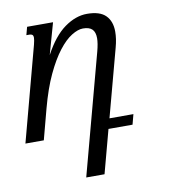

<svg xmlns="http://www.w3.org/2000/svg" viewBox="-109 -599 769 868"><g transform="rotate(-10 275.5 -165.0)"><path d="M364.7 -353Q374.5 -389.6 374.5 -413.1Q374.5 -440.9 361.1 -454.1Q347.7 -467.3 318.8 -467.3Q295.9 -467.3 266.6 -449.2Q237.3 -431.2 206.8 -391.8Q176.3 -352.5 147 -290.3Q117.7 -228 94.2 -140.1L57.1 0H-27.3L88.4 -433.6Q90.8 -443.8 92.3 -451.4Q93.8 -459 93.8 -464.4Q93.8 -474.6 89.1 -478.3Q84.5 -481.9 75.7 -481.9H62L71.8 -518.6H190.9L150.4 -375Q193.8 -456.1 245.1 -492.7Q296.4 -529.3 348.1 -529.3Q407.2 -529.3 433.8 -502.4Q460.4 -475.6 460.4 -428.2Q460.4 -412.1 457.8 -394Q455.1 -376 449.7 -356L366.7 -46.4H476.6L464.4 0H354L300.8 198.7H216.8Z"/></g></svg>

Font: Arian AMU Serif
Style: Italic
Weight: 400
Italic angle: -15°
Designer: Ruben Hakobyan (Tarumian)
Foundry: Ruben Hakobyan (Tarumian)
Version: Version 1.002